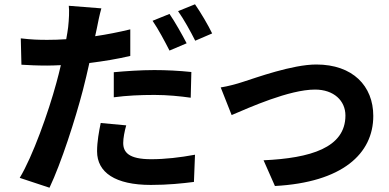

<svg xmlns="http://www.w3.org/2000/svg" viewBox="-20 -833 1817 896"><path d="M72 -3 211 43C266 -73 331 -275 367 -413C377 -453 388 -497 397 -539C463 -547 529 -558 588 -572V-696C534 -683 479 -672 424 -664L432 -701C436 -723 445 -766 453 -794L301 -806C304 -782 302 -743 298 -706C296 -690 293 -671 289 -650C259 -648 230 -647 201 -647C160 -647 128 -648 77 -654L80 -531C114 -529 151 -527 200 -527C220 -527 242 -528 264 -529C258 -501 250 -473 243 -446C206 -309 132 -102 72 -3ZM433 -127C433 -28 518 30 684 30C763 30 830 23 885 16L890 -111C820 -98 751 -90 685 -90C580 -90 555 -123 555 -166C555 -188 561 -220 569 -248L450 -259C442 -220 433 -172 433 -127ZM511 -379C572 -387 633 -390 701 -390C761 -390 821 -384 870 -377L873 -497C816 -503 756 -506 700 -506C636 -506 565 -501 511 -496ZM692 -736C719 -697 750 -638 771 -597L851 -631C832 -668 796 -732 771 -768ZM811 -781C838 -743 870 -685 891 -643L970 -677C953 -713 916 -776 890 -813Z M1010 -425 1061 -296C1143 -331 1330 -415 1450 -415C1538 -415 1592 -363 1592 -294C1592 -143 1428 -95 1210 -85L1263 35C1577 18 1722 -115 1722 -292C1722 -432 1626 -532 1456 -532C1344 -532 1174 -470 1114 -451C1084 -441 1043 -430 1010 -425Z"/></svg>

Font: GenEiGothic-pro-Regular
Style: Bold
Weight: 700
Designer: Ryoko NISHIZUKA (kana & ideographs); Paul D. Hunt (Latin, Greek & Cyrillic); Wenlong ZHANG (bopomofo); Sandoll Communica
Foundry: Adobe Systems Incorporated; o_tamon
Version: Version 1.000.140830